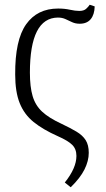

<svg xmlns="http://www.w3.org/2000/svg" viewBox="-20 -580 447 809"><path d="M44 -266Q43 -411 90 -477.5Q137 -544 225 -544Q252 -544 274.5 -539Q297 -534 314 -534Q333 -534 342.5 -542.5Q352 -551 358 -560L379 -553Q378 -518 362 -499Q346 -480 316 -480Q298 -480 284 -486.5Q270 -493 256 -499.5Q242 -506 224 -506Q106 -505 106 -274Q106 -214 117.5 -175Q129 -136 157.5 -109.5Q186 -83 238 -59Q276 -41 302 -25.5Q328 -10 341 10.5Q354 31 354 64Q354 98 336 134Q318 170 278 209L253 189Q302 128 302 77Q302 48 284.5 30.5Q267 13 224 -6Q161 -34 121.5 -66Q82 -98 63 -145.5Q44 -193 44 -266Z"/></svg>

Font: Noto Serif Condensed Light
Style: Regular
Weight: 300
Width: 3
Designer: Monotype Design Team
Foundry: Monotype Imaging Inc.
Version: Version 2.013